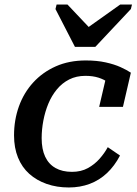

<svg xmlns="http://www.w3.org/2000/svg" viewBox="-20 -815 607 848"><path d="M311 -608H401L558 -775L563 -795H511L345 -677L400 -666L278 -795H230L225 -775ZM298 -56Q338 -56 368 -72.5Q398 -89 420 -114Q442 -139 456 -165L510 -128Q486 -82 452.5 -50.5Q419 -19 376.5 -3Q334 13 284 13Q231 13 186.5 -2.5Q142 -18 109.5 -47Q77 -76 59.5 -119Q42 -162 42 -217Q42 -285 63.5 -345Q85 -405 126.5 -450.5Q168 -496 226.5 -522Q285 -548 359 -548Q408 -548 446.5 -539.5Q485 -531 512.5 -518.5Q540 -506 558 -494L523 -343H418L450 -480Q462 -479 470.5 -472Q479 -465 483.5 -456Q488 -447 488.5 -437.5Q489 -428 485 -421Q475 -438 457.5 -451Q440 -464 415 -472Q390 -480 357 -480Q317 -480 285.5 -464Q254 -448 231 -420Q208 -392 193.5 -357Q179 -322 171.5 -282.5Q164 -243 164 -205Q164 -156 179.5 -123Q195 -90 225 -73Q255 -56 298 -56Z"/></svg>

Font: Roboto Serif 20pt Medium
Style: Italic
Weight: 500
Italic angle: -10°
Version: Version 1.008